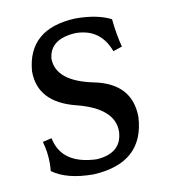

<svg xmlns="http://www.w3.org/2000/svg" viewBox="-63 -538 542 603"><g transform="rotate(-10 208.5 -236.0)"><path d="M188.5 9.8Q103 9.8 57.1 -23.9Q58.6 -36.1 58.6 -49.3Q58.6 -84 48.8 -118.2L77.6 -125Q94.7 -39.1 206.1 -35.2Q287.1 -40.5 290 -109.4Q290 -183.6 171.9 -213.4Q53.7 -243.2 53.7 -342.3Q64 -475.6 215.8 -482.4Q286.1 -482.4 329.6 -460Q334.5 -410.6 345.2 -370.1L316.4 -360.4Q288.6 -436 210 -437Q126.5 -433.1 120.6 -370.6Q122.1 -298.3 239.5 -274.4Q356.9 -250.5 357.9 -143.6Q350.1 1.5 188.5 9.8Z"/></g></svg>

Font: Kelvinch
Style: Regular
Weight: 400
Designer: Paul James MIller
Foundry: High-Logic / Made with FontCreator
Version: Version 3.30 September 23, 2016